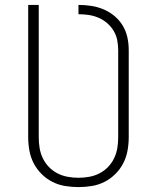

<svg xmlns="http://www.w3.org/2000/svg" viewBox="-20 -755 640 783"><path d="M300 8Q273 8 245.5 3.5Q218 -1 193.5 -13.5Q169 -26 149.5 -45.5Q130 -65 117.5 -89Q105 -113 100 -140.5Q95 -168 95 -195V-735H138V-195Q138 -173 141.5 -151.5Q145 -130 154.5 -110Q164 -90 179.5 -74Q195 -58 214.5 -48Q234 -38 256 -34Q278 -30 300 -30Q322 -30 344 -34Q366 -38 385.5 -48Q405 -58 420.5 -74Q436 -90 445.5 -110Q455 -130 458.5 -151.5Q462 -173 462 -195V-551Q462 -571 458 -591.5Q454 -612 443 -630Q432 -648 416 -661.5Q400 -675 381 -683Q362 -691 341.5 -694Q321 -697 300 -697V-735Q326 -735 352 -731Q378 -727 402 -717Q426 -707 446.5 -690Q467 -673 480.5 -650.5Q494 -628 499.5 -602.5Q505 -577 505 -551V-195Q505 -168 500 -140.5Q495 -113 482.5 -89Q470 -65 450.5 -45.5Q431 -26 406.5 -13.5Q382 -1 354.5 3.5Q327 8 300 8Z"/></svg>

Font: Zed Sans Extralight Extended
Style: Regular
Weight: 200
Width: 7
Designer: Belleve Invis
Foundry: Belleve Invis
Version: Version 1.0.0; ttfautohint (v1.8.4)